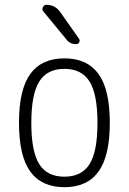

<svg xmlns="http://www.w3.org/2000/svg" viewBox="-20 -775 540 805"><path d="M355.5 -433.1Q322.3 -486.3 250 -486.3Q177.7 -486.3 144.5 -433.1Q111.3 -379.9 111.3 -259.8Q111.3 -139.6 144.5 -86.9Q177.7 -34.2 250 -34.2Q322.3 -34.2 355.5 -86.9Q388.7 -139.6 388.7 -259.8Q388.7 -379.9 355.5 -433.1ZM393.1 -55.7Q345.7 9.8 250 9.8Q154.3 9.8 106.9 -55.7Q59.6 -121.1 59.6 -260.3Q59.6 -399.4 106.9 -464.8Q154.3 -530.3 250 -530.3Q345.7 -530.3 393.1 -464.8Q440.4 -399.4 440.4 -260.3Q440.4 -121.1 393.1 -55.7ZM174.8 -754.9Q210.9 -754.9 232.4 -724.6L311.5 -612.3Q316.4 -605.5 312 -597.7Q307.6 -589.8 299.8 -589.8Q272.5 -589.8 257.8 -610.4L162.1 -726.6Q155.3 -734.4 159.7 -744.6Q164.1 -754.9 174.8 -754.9Z"/></svg>

Font: Rounded Mgen+ 2m light
Style: Regular
Weight: 200
Designer: [Source Han Sans]
Ryoko NISHIZUKA  (kana & ideographs); Paul D. Hunt (Latin, Greek & Cyrillic); Wenlong ZHANG  (bopomofo
Version: Version 1.059.20150602